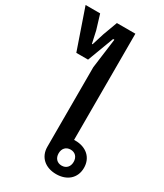

<svg xmlns="http://www.w3.org/2000/svg" viewBox="-296 -965 907 1062"><g transform="rotate(30 157.5 -434.0)"><path d="M249 12C318 12 366 -29 366 -95C366 -161 318 -202 249 -202H241V-880H123L89 -788L65 -711H61L44 -788L16 -880H-77L11 -625H86L149 -793H157L132 -603V-95C132 -29 180 12 249 12ZM252 -44C223 -44 204 -64 204 -95C204 -126 223 -146 252 -146C281 -146 300 -126 300 -95C300 -64 281 -44 252 -44Z"/></g></svg>

Font: IBM Plex Thai Looped Medium
Style: Regular
Weight: 500
Designer: Mike Abbink, Paul van der Laan, Pieter van Rosmalen, Ben Mitchell, Mark Frömberg
Foundry: Bold Monday
Version: Version 1.0